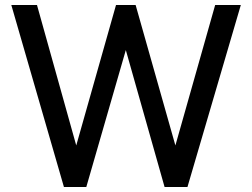

<svg xmlns="http://www.w3.org/2000/svg" viewBox="-20 -743 1001 763"><path d="M937 -723H835L677 -165L519 -723H441L283 -165L127 -723H25L234 0H323L480 -544L634 0H725Z"/></svg>

Font: United Sans Medium
Style: Regular
Weight: 500
Designer: Pablo Impallari, Rodrigo Fuenzalida (Modified by Dan O. Williams)
Version: Version 1.000;PS 001.000;hotconv 1.0.88;makeotf.lib2.5.64775